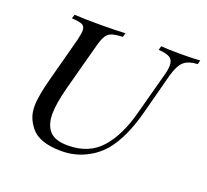

<svg xmlns="http://www.w3.org/2000/svg" viewBox="-94 -602 782 726"><g transform="rotate(20 297.5 -239.0)"><path d="M383.9 -63.7Q354 -29 310.9 -8.9Q267.7 11.3 218.5 11.3Q128.2 11.3 94.4 -32.3Q79.8 -50.8 72.6 -70.2Q65.3 -89.5 65.3 -114.5Q65.3 -154.8 86.3 -232.3L132.3 -404.8Q138.7 -432.3 138.7 -443.5Q138.7 -461.3 127 -466.9Q115.3 -472.6 84.7 -474.2L89.5 -490.3Q121.8 -487.9 193.5 -487.9Q255.6 -487.9 294.4 -490.3L289.5 -474.2Q259.7 -472.6 245.6 -467.7Q231.5 -462.9 223 -449.2Q214.5 -435.5 206.5 -404.8L156.5 -218.5Q138.7 -150 138.7 -109.7Q138.7 -65.3 160.5 -41.1Q182.3 -16.9 233.9 -16.9Q318.5 -16.9 367.3 -71.8Q416.1 -126.6 441.9 -225.8L487.9 -396.8Q493.5 -416.9 493.5 -433.1Q493.5 -454.8 479.4 -463.7Q465.3 -472.6 433.9 -474.2L437.9 -490.3Q466.9 -487.9 519.4 -487.9Q568.5 -487.9 595.2 -490.3L591.1 -474.2Q554.8 -472.6 536.3 -456.5Q517.7 -440.3 505.6 -396.8L462.9 -234.7Q433.9 -123.4 383.9 -63.7Z"/></g></svg>

Font: Playfair Display SC
Style: Italic
Weight: 400
Italic angle: -14°
Designer: Claus Eggers Sørensen
Foundry: Claus Eggers Sørensen
Version: Version 1.202; ttfautohint (v1.6)